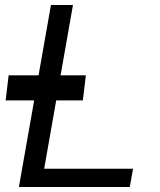

<svg xmlns="http://www.w3.org/2000/svg" viewBox="-20 -747 640 767"><path d="M116.5 -346H2.5L14.5 -446H134L183.5 -727H271.5L222 -446H323L311 -346H204.5L156.5 -73H511.5L498.5 0H55.5Z"/></svg>

Font: JuliaMono Italic
Style: Regular
Weight: 400
Italic angle: -9°
Monospace: yes
Designer: cormullion
Foundry: corm
Version: Version 0.049; ttfautohint (v1.8.4)